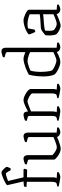

<svg xmlns="http://www.w3.org/2000/svg" viewBox="862 -1702 845 2608"><g transform="rotate(-90 1284.0 -397.5)"><path d="M186 0Q178 0 160.5 -2.5Q143 -5 122.5 -9Q102 -13 83 -17Q64 -21 53 -25Q53 -33 56 -38Q59 -43 60 -44L87 -48Q104 -50 111.5 -67Q119 -84 119 -119V-455L49 -460Q49 -474 52.5 -483Q56 -492 59 -494L124 -500L73 -722Q79 -731 101.5 -744.5Q124 -758 153 -770.5Q182 -783 207 -791.5Q232 -800 243 -800Q254 -800 267.5 -791Q281 -782 293 -769Q305 -756 313.5 -745Q322 -734 323 -729Q322 -724 319.5 -717Q317 -710 314 -702Q311 -694 307 -686.5Q303 -679 299 -673Q292 -673 283.5 -675.5Q275 -678 272 -680Q267 -692 259 -706Q251 -720 243 -730Q235 -740 228 -740Q222 -740 205 -735.5Q188 -731 167.5 -724Q147 -717 130 -710L180 -500H286L296 -489Q295 -480 291 -468Q287 -456 283 -451L180 -453V-105Q180 -84 176.5 -69.5Q173 -55 170 -50L246 -44Q247 -43 249.5 -38Q252 -33 252 -26Q246 -20 234 -14Q222 -8 208.5 -4Q195 0 186 0Z M568 5Q545 5 519.5 -5.5Q494 -16 471.5 -31.5Q449 -47 435 -61.5Q421 -76 421 -84V-420Q421 -429 417 -434.5Q413 -440 403 -443L354 -457Q355 -465 357.5 -471.5Q360 -478 361 -481Q375 -487 398 -493.5Q421 -500 432 -500Q456 -500 468.5 -484.5Q481 -469 481 -446V-109Q491 -97 509.5 -83Q528 -69 549.5 -58.5Q571 -48 587 -48Q602 -48 627.5 -55.5Q653 -63 680.5 -74Q708 -85 727 -94V-420Q727 -429 722.5 -435Q718 -441 709 -443L656 -458Q658 -466 660 -472Q662 -478 663 -481Q673 -485 688 -489.5Q703 -494 717 -497Q731 -500 738 -500Q761 -500 774 -485Q787 -470 787 -446V-50L853 -44Q856 -40 857.5 -35.5Q859 -31 859 -26Q853 -19 840.5 -13Q828 -7 814.5 -3.5Q801 0 793 0Q770 0 751 -13.5Q732 -27 729 -45Q707 -34 676 -22.5Q645 -11 615.5 -3Q586 5 568 5Z M1081 0Q1074 0 1056.5 -2.5Q1039 -5 1017.5 -9Q996 -13 977 -17.5Q958 -22 947 -26Q947 -32 950 -37.5Q953 -43 954 -44L981 -48Q995 -50 1004.5 -64.5Q1014 -79 1014 -119V-420Q1014 -428 1010.5 -434Q1007 -440 996 -443L946 -457Q948 -466 949 -470.5Q950 -475 953 -481Q967 -487 990.5 -493.5Q1014 -500 1024 -500Q1052 -500 1063 -484Q1074 -468 1074 -439Q1095 -451 1123.5 -465Q1152 -479 1180.5 -489.5Q1209 -500 1228 -500Q1249 -500 1275 -490Q1301 -480 1325 -464.5Q1349 -449 1364.5 -432.5Q1380 -416 1380 -403V-105Q1380 -83 1376.5 -69Q1373 -55 1370 -50L1446 -44Q1449 -40 1450.5 -35.5Q1452 -31 1452 -26Q1446 -20 1434 -14Q1422 -8 1409 -4Q1396 0 1386 0Q1378 0 1361 -2.5Q1344 -5 1323.5 -9Q1303 -13 1284 -17.5Q1265 -22 1254 -26Q1254 -32 1256.5 -36.5Q1259 -41 1262 -44L1288 -48Q1299 -50 1306 -57.5Q1313 -65 1316.5 -80.5Q1320 -96 1320 -119V-379Q1320 -389 1307 -400.5Q1294 -412 1275.5 -422.5Q1257 -433 1238.5 -439.5Q1220 -446 1209 -446Q1202 -446 1184 -440Q1166 -434 1144 -425.5Q1122 -417 1103 -409.5Q1084 -402 1075 -398V-105Q1075 -83 1071 -69Q1067 -55 1064 -50L1140 -44Q1143 -40 1144.5 -35.5Q1146 -31 1146 -26Q1140 -19 1127.5 -13Q1115 -7 1102 -3.5Q1089 0 1081 0Z M1746 0Q1724 0 1698.5 -8Q1673 -16 1649.5 -27.5Q1626 -39 1608.5 -51Q1591 -63 1583 -71Q1565 -96 1557.5 -140.5Q1550 -185 1550 -228Q1550 -269 1553.5 -307Q1557 -345 1562.5 -376Q1568 -407 1574 -428Q1590 -437 1616 -449.5Q1642 -462 1672.5 -473.5Q1703 -485 1734 -492.5Q1765 -500 1790 -500Q1804 -500 1828 -493.5Q1852 -487 1880 -476V-720Q1880 -727 1876.5 -733.5Q1873 -740 1862 -743L1808 -758Q1809 -764 1811 -770.5Q1813 -777 1815 -781Q1825 -785 1840 -789.5Q1855 -794 1869.5 -797Q1884 -800 1891 -800Q1914 -800 1927 -785Q1940 -770 1940 -746V-50L2006 -44Q2008 -43 2010 -37.5Q2012 -32 2012 -26Q2006 -19 1993.5 -13Q1981 -7 1968.5 -3.5Q1956 0 1946 0Q1932 0 1918 -6.5Q1904 -13 1894 -24Q1884 -35 1882 -48Q1865 -37 1841 -26Q1817 -15 1792.5 -7.5Q1768 0 1746 0ZM1769 -53Q1779 -53 1798 -59.5Q1817 -66 1839 -75.5Q1861 -85 1880 -94V-411Q1867 -418 1845.5 -426Q1824 -434 1800.5 -439.5Q1777 -445 1757 -445Q1742 -445 1717 -438Q1692 -431 1667.5 -422.5Q1643 -414 1631 -407Q1625 -395 1621 -372Q1617 -349 1614.5 -322Q1612 -295 1612 -268Q1612 -233 1615 -201Q1618 -169 1622.5 -145.5Q1627 -122 1633 -112Q1640 -104 1656 -94Q1672 -84 1692.5 -74.5Q1713 -65 1733.5 -59Q1754 -53 1769 -53Z M2240 4Q2224 4 2199.5 -5.5Q2175 -15 2154 -28.5Q2133 -42 2125 -52Q2117 -62 2112 -90.5Q2107 -119 2107 -152Q2107 -164 2107.5 -175Q2108 -186 2109 -196Q2109 -200 2119 -210Q2129 -220 2144 -231.5Q2159 -243 2174.5 -252Q2190 -261 2201 -263Q2212 -265 2229 -266Q2246 -267 2268 -268Q2282 -269 2299 -270Q2316 -271 2333.5 -272.5Q2351 -274 2367 -276Q2383 -278 2395 -280V-416Q2361 -431 2326 -438.5Q2291 -446 2262 -446Q2248 -446 2233 -444Q2218 -442 2203 -439L2186 -349Q2182 -348 2174 -344.5Q2166 -341 2155 -340Q2147 -355 2137 -378Q2127 -401 2121 -430Q2141 -447 2165.5 -460Q2190 -473 2216.5 -482Q2243 -491 2269 -495.5Q2295 -500 2317 -500Q2331 -500 2353.5 -492.5Q2376 -485 2400 -474Q2424 -463 2440 -450.5Q2456 -438 2456 -428V-50L2522 -44Q2524 -42 2526 -36.5Q2528 -31 2528 -26Q2523 -20 2510 -14Q2497 -8 2484 -4Q2471 0 2462 0Q2450 0 2435.5 -5.5Q2421 -11 2410.5 -22.5Q2400 -34 2397 -50Q2367 -36 2336 -23.5Q2305 -11 2279.5 -3.5Q2254 4 2240 4ZM2263 -49Q2277 -49 2302 -56.5Q2327 -64 2353 -74.5Q2379 -85 2395 -94V-235Q2365 -229 2340 -228Q2315 -227 2280 -224Q2245 -221 2214 -216.5Q2183 -212 2172 -205Q2170 -177 2170 -143.5Q2170 -110 2180 -88Q2194 -75 2218.5 -62Q2243 -49 2263 -49Z"/></g></svg>

Font: Texturina 12pt Thin
Style: Regular
Weight: 250
Designer: Guillermo Torres Carreño
Foundry: Omnibus-Type
Version: Version 1.002